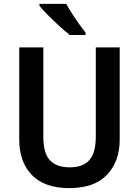

<svg xmlns="http://www.w3.org/2000/svg" viewBox="-20 -958 716 988"><path d="M596 -240Q596 -128 531 -59Q466 10 336 10Q210 10 144.5 -57Q79 -124 79 -241V-714H203V-254Q203 -169 237 -133Q271 -97 339 -97Q409 -97 441 -135.5Q473 -174 473 -255V-714H596ZM321 -938Q333 -916 350.5 -888.5Q368 -861 387 -834.5Q406 -808 420 -790V-778H339Q317 -795 286 -823.5Q255 -852 226.5 -880.5Q198 -909 183 -928V-938Z"/></svg>

Font: Noto Sans Telugu SemiCondensed SemiBold
Style: Regular
Weight: 600
Width: 4
Designer: Jelle Bosma - Monotype Design Team
Foundry: Monotype Imaging Inc.
Version: Version 2.005; ttfautohint (v1.8.4.7-5d5b)